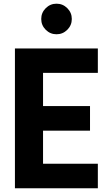

<svg xmlns="http://www.w3.org/2000/svg" viewBox="-20 -1010 580 1030"><path d="M341.1 -850.3Q316.9 -826.2 283.2 -826.2Q249.5 -826.2 225.3 -850.3Q201.2 -874.5 201.2 -908.2Q201.2 -941.9 225.3 -966.1Q249.5 -990.2 283.2 -990.2Q316.9 -990.2 341.1 -966.1Q365.2 -941.9 365.2 -908.2Q365.2 -874.5 341.1 -850.3ZM504.9 -619.1H210.9V-440.9H462.9V-309.1H210.9V-131.8H504.9V0H60.1V-750H504.9Z"/></svg>

Font: Orkney
Style: Bold
Weight: 700
Designer: Samuel Oakes and Alfredo Marco Pradil
Foundry: Alfredo Marco Pradil
Version: 1.0